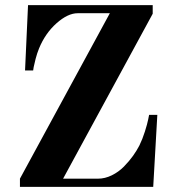

<svg xmlns="http://www.w3.org/2000/svg" viewBox="-20 -732 692 752"><path d="M58.1 0V-32.2L410.2 -680.2H284.2Q245.6 -680.2 201.4 -640.9Q157.2 -601.6 132.8 -542Q125 -522.9 119.4 -501.2Q113.8 -479.5 111.8 -468.8Q109.9 -458 109.9 -456.1H78.1L89.8 -711.9H578.1V-678.2L227.1 -32.2H363.8Q391.1 -32.2 418 -45.4Q444.8 -58.6 465.6 -79.8Q486.3 -101.1 501 -121.6Q515.6 -142.1 525.9 -162.1Q538.1 -187 547.6 -217Q557.1 -247.1 560.5 -264.6L564 -282.2H596.2L580.1 0Z"/></svg>

Font: Flanker Steampunk
Style: Bold
Weight: 700
Designer: Alexey Kryukov, Leonardo Di Lena
Foundry: Alexey Kryukov, Leonardo Di Lena
Version: 1.210